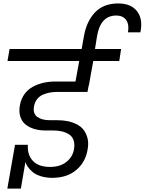

<svg xmlns="http://www.w3.org/2000/svg" viewBox="-20 -1027 847 1124"><path d="M128.9 -79.1 102.1 77.1H22.9L67.9 -179.2H143.1Q139.2 -121.1 172.4 -85.4Q205.6 -49.8 272.9 -49.8Q332.5 -49.8 369.4 -79.6Q406.2 -109.4 413.1 -153.8Q418.5 -184.6 410.6 -206.5Q402.8 -228.5 384 -240.5Q365.2 -252.4 342.3 -257.8Q319.3 -263.2 291 -263.2H238.8Q205.6 -264.2 177.7 -272.9Q149.9 -281.7 128.9 -298.8Q107.9 -315.9 98.9 -344.2Q89.8 -372.6 96.2 -408.2Q102.5 -447.3 123 -475.6Q143.6 -503.9 173.1 -519.5Q202.6 -535.2 235.1 -542.5Q267.6 -549.8 304.2 -549.8H421.9L443.8 -669.9H23.9L36.1 -740.2H458L471.2 -814Q486.3 -901.9 536.1 -954.3Q585.9 -1006.8 671.9 -1006.8Q748 -1006.8 783 -960.4Q817.9 -914.1 801.8 -837.9H729Q737.3 -882.3 719 -909.2Q700.7 -936 660.2 -936Q567.9 -936 547.9 -814L536.1 -740.2H689L678.2 -669.9H525.9L500 -525.9H499L492.2 -488.8H314.9Q292 -488.8 271.7 -485.1Q251.5 -481.4 231.4 -472.9Q211.4 -464.4 197.5 -446.8Q183.6 -429.2 179.2 -404.8Q171.4 -362.3 198 -342.8Q224.6 -323.2 272.9 -323.2H316.9Q348.6 -323.2 376.2 -317.6Q403.8 -312 429.2 -299.3Q454.6 -286.6 470 -266.1Q485.4 -245.6 492.7 -216.3Q500 -187 492.2 -147.9Q479.5 -76.2 425.5 -31Q371.6 14.2 284.2 14.2Q246.6 13.7 216.3 3.7Q186 -6.3 168.7 -22Q151.4 -37.6 141.8 -51.8Q132.3 -65.9 128.9 -79.1Z"/></svg>

Font: SVN-Poppins
Style: Italic
Weight: 400
Italic angle: -10°
Designer: Ninad Kale (Devanagari), Jonny Pinhorn (Latin)
Foundry: Indian Type Foundry
Version: Version 3.002 2017